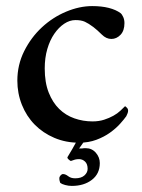

<svg xmlns="http://www.w3.org/2000/svg" viewBox="-20 -461 467 631"><path d="M389 -385Q389 -360 376 -346.5Q363 -333 346 -333Q329 -333 314.5 -347.5Q300 -362 287 -372Q271 -384 259 -389.5Q247 -395 228 -395Q209 -395 191 -383Q173 -371 158.5 -350Q144 -329 135.5 -300Q127 -271 127 -236Q127 -190 140 -157Q153 -124 174.5 -103Q196 -82 224.5 -72Q253 -62 284 -62Q305 -62 322 -67.5Q339 -73 352.5 -80.5Q366 -88 375.5 -97Q385 -106 391 -112Q393 -111 397 -107Q401 -103 401 -97Q401 -93 399 -88Q397 -83 395 -79Q388 -69 374.5 -54Q361 -39 341.5 -25Q322 -11 296.5 -1.5Q271 8 240 8Q196 8 158.5 -8Q121 -24 94 -51.5Q67 -79 52 -116.5Q37 -154 37 -196Q37 -248 59.5 -293Q82 -338 117.5 -371Q153 -404 197 -422.5Q241 -441 283 -441Q314 -441 337.5 -435Q361 -429 376 -418Q381 -414 385 -405Q389 -396 389 -385ZM240 27Q245 27 249 27Q253 26 256.5 26Q260 26 262 26Q282 26 295 41Q308 56 308 75Q308 110 282 130Q256 150 216 150Q205 150 194 147Q183 144 178 140Q177 137 176 133.5Q175 130 175 125Q175 120 179 115.5Q183 111 187 111Q195 111 204 118Q213 125 227 125Q247 125 257.5 115.5Q268 106 268 94Q268 78 259.5 70Q251 62 240 62Q232 62 226.5 63.5Q221 65 213 68Q211 68 205.5 63Q200 58 202 55Q209 44 217.5 29Q226 14 232 3H257Z"/></svg>

Font: Vermiglione Medium
Style: Regular
Weight: 500
Version: Version 1.000